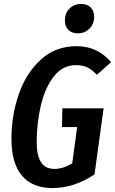

<svg xmlns="http://www.w3.org/2000/svg" viewBox="-20 -939 583 973"><path d="M543 -624 471 -560Q445 -587 421.5 -598Q398 -609 365 -609Q297 -609 252 -550.5Q207 -492 186.5 -402.5Q166 -313 166 -219Q166 -149 188.5 -116Q211 -83 255 -83Q300 -83 346 -111L371 -295H294L296 -390H505L459 -55Q355 14 246 14Q144 14 91 -49Q38 -112 38 -235Q38 -355 75.5 -462.5Q113 -570 187.5 -637.5Q262 -705 368 -705Q475 -705 543 -624ZM309 -835Q309 -873 332.5 -896Q356 -919 391 -919Q422 -919 439.5 -901.5Q457 -884 457 -854Q457 -817 433 -793.5Q409 -770 375 -770Q344 -770 326.5 -787.5Q309 -805 309 -835Z"/></svg>

Font: Fira Sans Extra Condensed Medium
Style: Italic
Weight: 500
Width: 3
Italic angle: -8°
Designer: Carrois Corporate & Edenspiekermann AG
Foundry: Carrois Corporate GbR & Edenspiekermann AG
Version: Version 4.203